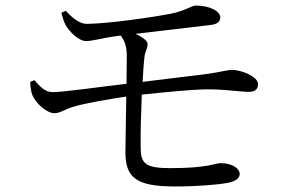

<svg xmlns="http://www.w3.org/2000/svg" viewBox="-20 -696 1040 692"><path d="M89 -401C89 -385 92 -366 96 -355C108 -323 150 -288 175 -288C199 -288 210 -302 251 -313C288 -324 369 -338 435 -348L432 -146C433 -56 470 -24 610 -24C691 -24 764 -30 801 -37C831 -43 844 -54 844 -70C844 -85 822 -108 775 -108C754 -108 732 -90 593 -90C502 -90 487 -108 487 -165C486 -208 488 -284 491 -355C587 -365 676 -374 732 -374C791 -374 846 -365 879 -365C901 -365 910 -377 910 -393C910 -420 850 -444 817 -444C797 -444 781 -437 723 -429L494 -401C496 -438 498 -470 501 -493C504 -514 512 -521 512 -538C512 -548 495 -562 468 -574L739 -606C767 -609 774 -621 774 -634C773 -656 736 -676 685 -676C671 -676 649 -657 593 -646C530 -634 374 -611 294 -610C269 -609 242 -630 217 -657L201 -650C206 -633 210 -617 217 -605C232 -579 265 -548 290 -548C314 -548 350 -559 387 -564L415 -568C429 -549 437 -530 437 -494L436 -394C347 -384 211 -364 170 -364C141 -364 125 -384 104 -407Z"/></svg>

Font: Harano Aji Mincho
Style: Regular
Weight: 400
Foundry: Masamichi Hosoda
Version: HaranoAjiMincho-Regular version 20230610;ttx 4.39.4